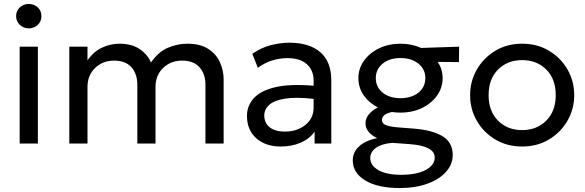

<svg xmlns="http://www.w3.org/2000/svg" viewBox="-20 -726 2960 971"><path d="M79.5 0V-490H171.5V0ZM125.5 -582.5Q99.5 -582.5 80.5 -600Q61.5 -617.5 61.5 -644.5Q61.5 -671.5 80.5 -688.8Q99.5 -706 125.5 -706Q152 -706 170.8 -688.8Q189.5 -671.5 189.5 -644.5Q189.5 -617.5 170.8 -600Q152 -582.5 125.5 -582.5Z M330.5 0V-490H422.5V-420.5Q453.5 -465.5 496.2 -485.2Q539 -505 584 -505Q646 -505 686.2 -477.8Q726.5 -450.5 743.5 -410Q782.5 -465.5 830.8 -485.2Q879 -505 926.5 -505Q993.5 -505 1034 -478.2Q1074.5 -451.5 1092.8 -410Q1111 -368.5 1111 -325V0H1019V-298Q1019 -352 989 -385.8Q959 -419.5 901 -419.5Q844 -419.5 805.2 -382.5Q766.5 -345.5 766.5 -287V0H674.5V-298Q674.5 -352 644.8 -385.8Q615 -419.5 556.5 -419.5Q500 -419.5 461.2 -382.5Q422.5 -345.5 422.5 -287V0Z M1400.5 15Q1322.5 15 1275.8 -27Q1229 -69 1229 -140Q1229 -190.5 1263 -228.8Q1297 -267 1371.2 -284.8Q1445.5 -302.5 1566 -292.5V-318.5Q1566 -370.5 1532 -401.2Q1498 -432 1433.5 -432Q1394.5 -432 1356.5 -420.2Q1318.5 -408.5 1284 -383L1256 -454Q1301 -485 1349.5 -497.5Q1398 -510 1443 -510Q1544.5 -510 1600 -462Q1655.5 -414 1655.5 -319V0H1571V-60Q1545 -23.5 1500 -4.2Q1455 15 1400.5 15ZM1316.5 -142.5Q1316.5 -103.5 1344.2 -82Q1372 -60.5 1420.5 -60.5Q1482.5 -60.5 1524.2 -94Q1566 -127.5 1566 -181.5V-226Q1475.5 -236 1420.8 -227Q1366 -218 1341.2 -195.5Q1316.5 -173 1316.5 -142.5Z M2005.5 -156.5Q1983.5 -156.5 1962 -159.5Q1911.5 -148.5 1911.5 -119.5Q1911.5 -100.5 1932.8 -92.8Q1954 -85 1990 -82L2074 -75.5Q2167.5 -68 2218.5 -36.8Q2269.5 -5.5 2269.5 57.5Q2269.5 105 2235.8 143Q2202 181 2141.5 203Q2081 225 2001 225Q1891 225 1827.5 186.8Q1764 148.5 1764 84.5Q1764 45 1795.2 15Q1826.5 -15 1887.5 -27.5Q1828.5 -56 1828.5 -102.5Q1828.5 -126.5 1845 -147.2Q1861.5 -168 1891 -182.5Q1846 -205.5 1819.2 -244.2Q1792.5 -283 1792.5 -331Q1792.5 -379.5 1820.8 -419Q1849 -458.5 1897.5 -481.8Q1946 -505 2005.5 -505Q2062 -505 2110 -483.5L2302 -490L2301 -412L2194 -413Q2218.5 -375 2218.5 -331Q2218.5 -282 2190.2 -242.5Q2162 -203 2114 -179.8Q2066 -156.5 2005.5 -156.5ZM2005.5 -229.5Q2061 -229.5 2096 -257.5Q2131 -285.5 2131 -331Q2131 -376 2096 -404.2Q2061 -432.5 2005.5 -432.5Q1950 -432.5 1915.2 -404.2Q1880.5 -376 1880.5 -331Q1880.5 -285.5 1915.2 -257.5Q1950 -229.5 2005.5 -229.5ZM2008 158Q2087.5 158 2133 133.5Q2178.5 109 2178.5 70.5Q2178.5 12.5 2053 3L1964 -3.5Q1911.5 0.5 1882 21.2Q1852.5 42 1852.5 73.5Q1852.5 111 1894 134.5Q1935.5 158 2008 158Z M2620.5 15Q2544.5 15 2485 -20.5Q2425.5 -56 2391.5 -115Q2357.5 -174 2357.5 -245Q2357.5 -315 2391.5 -374.2Q2425.5 -433.5 2485 -469.2Q2544.5 -505 2620.5 -505Q2697 -505 2756.2 -469.5Q2815.5 -434 2849.8 -375Q2884 -316 2884 -245Q2884 -175 2850 -115.8Q2816 -56.5 2756.5 -20.8Q2697 15 2620.5 15ZM2620.5 -68Q2694.5 -68 2742.5 -115.8Q2790.5 -163.5 2790.5 -245Q2790.5 -326.5 2742.8 -374.2Q2695 -422 2620.5 -422Q2546.5 -422 2498.8 -374.2Q2451 -326.5 2451 -245Q2451 -163.5 2498.8 -115.8Q2546.5 -68 2620.5 -68Z"/></svg>

Font: Geologica Light
Style: Regular
Weight: 300
Designer: Sindre Bremnes, Frode Helland
Foundry: Monokrom Skriftforlag AS
Version: Version 1.010; ttfautohint (v1.8.4.7-5d5b);gftools[0.9.28]